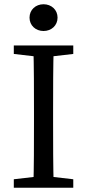

<svg xmlns="http://www.w3.org/2000/svg" viewBox="-20 -884 410 904"><path d="M45 0H325V-40L195 -55H175L45 -40V0ZM137 0H233C230 -103 230 -207 230 -310V-360C230 -465 230 -569 233 -670H137C140 -567 140 -463 140 -360V-310C140 -205 140 -101 137 0ZM45 -630 175 -615H195L325 -630V-670H45V-630ZM185 -738C222 -738 251 -764 251 -801C251 -838 222 -864 185 -864C148 -864 119 -838 119 -801C119 -764 148 -738 185 -738Z"/></svg>

Font: Source Serif Variable
Style: Regular
Weight: 389
Designer: Frank Grießhammer
Foundry: Adobe Systems Incorporated
Version: Version 3.001;hotconv 1.0.111;makeotfexe 2.5.65597